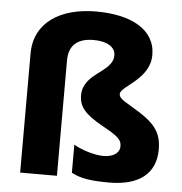

<svg xmlns="http://www.w3.org/2000/svg" viewBox="-54 -817 833 879"><g transform="rotate(5 362.5 -377.5)"><path d="M626 -589C626 -707 512 -765 353 -765C190 -765 70 -691 70 -547V0H239V-531C239 -600 279 -634 353 -634C415 -634 453 -610 453 -572C453 -493 317 -481 317 -377C317 -325 344 -292 426 -246C505 -203 517 -188 517 -160C517 -128 487 -109 443 -109C400 -109 339 -129 306 -149V-20C346 2 395 10 479 10C616 10 693 -48 693 -161C693 -238 659 -277 592 -321C524 -364 493 -374 493 -399C493 -434 626 -476 626 -589Z"/></g></svg>

Font: Noto Sans Myanmar UI ExtraBold
Style: Regular
Weight: 800
Designer: Monotype Design Team
Foundry: Monotype Imaging Inc.
Version: Version 2.103